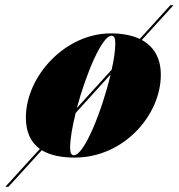

<svg xmlns="http://www.w3.org/2000/svg" viewBox="-80 -599 690 742"><path d="M208.5 10C399.5 10 541.5 -155 541.5 -310C541.5 -375 514.5 -419 468 -444.5L590.5 -579H578.5L460 -448.5C429.5 -463 391.5 -470 348 -470C172 -470 20 -304.5 20 -144.5C20 -88 39.5 -48.5 74 -23.5L-59.5 123H-47.5L81.5 -18.5C113.5 1 156.5 10 208.5 10ZM351 -461C362 -461 365.5 -450 365.5 -431C365.5 -404.5 360.5 -369 351.5 -329.5L217 -181.5C252 -312.5 314 -461 351 -461ZM205.5 1C194.5 1 191 -10 191 -29C191 -62 199.5 -110.5 212.5 -162.5L347.5 -311.5C315 -173.5 246 1 205.5 1Z"/></svg>

Font: Bodoni* 24pt Fatface
Style: Italic
Weight: 900
Italic angle: -13°
Version: Version 2.3